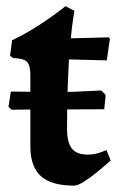

<svg xmlns="http://www.w3.org/2000/svg" viewBox="-20 -570 387 602"><path d="M16.5 -225.8 6.6 -235.3 14 -282.8Q14 -282.8 30 -282.8Q46 -282.8 71.3 -282.3Q96.5 -281.8 125 -281.8Q153.5 -281.8 179 -281.8Q203.7 -281.8 231.2 -283.1Q258.6 -284.4 278 -285.4Q297.4 -286.4 297.4 -286.4L311.3 -272.5L306.8 -227.4L155.2 -226.8Q124.3 -226.8 92.2 -226.8Q60.1 -226.8 38.3 -226.3Q16.5 -225.8 16.5 -225.8ZM211.9 12Q141.2 12 108.2 -17.8Q75.2 -47.5 75.2 -111.3V-334.3Q75.2 -365.3 64.4 -376.3Q53.5 -387.3 20.9 -387.9L11.5 -395.2L17.9 -443.7Q50 -458.9 80.2 -477.3Q110.3 -495.7 133.9 -512.3Q157.5 -528.8 171.3 -539.6Q185.2 -550.5 185.2 -550.5L213.3 -536.2Q213.3 -536.2 209.7 -513.8Q206 -491.4 202.1 -449.9L320.7 -452.9L324.6 -448.1L314.7 -380.7L196.3 -383.7Q193.8 -340.7 192 -286.5Q190.2 -232.3 190.2 -166.1Q190.2 -123.3 205.3 -104.3Q220.3 -85.3 254.7 -85.3Q276.1 -85.3 295.1 -92.3Q314.1 -99.3 314.1 -99.3L326.8 -66.9Q326.8 -66.9 313.5 -55Q300.1 -43.1 280.8 -27.5Q261.5 -11.9 242.5 0.1Q223.6 12 211.9 12Z"/></svg>

Font: Alegreya
Style: Regular
Weight: 400
Designer: Juan Pablo del Peral
Foundry: Huerta Tipografica
Version: Version 2.009